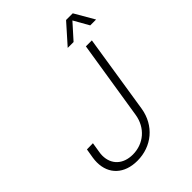

<svg xmlns="http://www.w3.org/2000/svg" viewBox="-253 -1024 1158 1158"><g transform="rotate(-45 326.5 -444.5)"><path d="M411 -771H461L548 -868L603 -771H653L580 -897H523ZM227 8C350 8 447 -73 467 -196L546 -700H495L415 -195C400 -101 327 -38 234 -38C151 -38 99 -88 99 -164C99 -174 100 -184 102 -195L112 -257L60 -256L50 -196C48 -183 47 -170 47 -158C47 -57 116 8 227 8Z"/></g></svg>

Font: Arthouse Owned Light
Style: Italic
Weight: 300
Italic angle: -10°
Designer: Jeremy Tribby
Foundry: Tribby Type
Version: Version 1.000;PS 001.000;hotconv 1.0.88;makeotf.lib2.5.64775